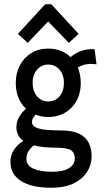

<svg xmlns="http://www.w3.org/2000/svg" viewBox="-20 -705 490 901"><path d="M206 -156Q175 -156 147 -167Q139 -157 134.5 -149.5Q130 -142 130 -132Q130 -112 159.5 -102.5Q189 -93 264 -93Q320 -93 352 -77Q384 -61 397 -33.5Q410 -6 410 28Q410 66 390 99.5Q370 133 328 154.5Q286 176 218 176Q129 176 79 144.5Q29 113 29 55Q29 22 46.5 -3.5Q64 -29 90 -44Q74 -55 65.5 -71Q57 -87 57 -108Q57 -134 69.5 -155.5Q82 -177 102 -195Q54 -240 54 -316Q54 -362 73.5 -398.5Q93 -435 127 -456Q161 -477 206 -477Q238 -477 265 -466.5Q292 -456 311 -437Q335 -457 362.5 -466.5Q390 -476 424 -474L433 -403Q409 -407 386.5 -403.5Q364 -400 345 -388Q359 -355 359 -316Q359 -245 316 -200.5Q273 -156 206 -156ZM206 -229Q239 -229 259.5 -253Q280 -277 280 -316Q280 -354 259.5 -378Q239 -402 206 -402Q175 -402 154 -378Q133 -354 133 -316Q133 -278 153.5 -253.5Q174 -229 206 -229ZM104 42Q104 72 137 86.5Q170 101 224 101Q277 101 304 84Q331 67 331 39Q331 12 313 0Q295 -12 241 -12Q213 -12 187 -14.5Q161 -17 138 -23Q123 -10 113.5 4.5Q104 19 104 42ZM110 -504 64 -546 192 -685H221L349 -546L303 -504L206 -604Z"/></svg>

Font: Inconsolata SemiCondensed SemiBold
Style: Regular
Weight: 600
Width: 4
Monospace: yes
Designer: Raph Levien, Cyreal, Brenton Simpson
Foundry: Raph Levien, Cyreal, Google
Version: Version 3.001; ttfautohint (v1.8.2.53-6de2)